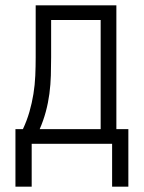

<svg xmlns="http://www.w3.org/2000/svg" viewBox="-20 -540 540 721"><path d="M99 161H38V-55H66Q81 -87 90.5 -120Q100 -153 105.5 -187Q111 -221 112.5 -255.5Q114 -290 114 -325V-520H417V-55H462V161H401V0H99ZM129 -55H358V-465H172V-325Q172 -291 171 -256.5Q170 -222 165.5 -188Q161 -154 152 -120.5Q143 -87 129 -55Z"/></svg>

Font: Iosevka Light
Style: Regular
Weight: 300
Monospace: yes
Designer: Belleve Invis
Foundry: Belleve Invis
Version: Version 32.5.0; ttfautohint (v1.8.4)